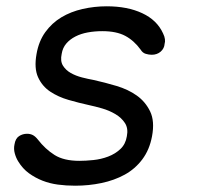

<svg xmlns="http://www.w3.org/2000/svg" viewBox="-20 -580 640 610"><path d="M219 10Q190 10 164 6.5Q138 3 115 -6Q92 -15 72 -29.5Q52 -44 38 -67Q31 -78 27 -92.5Q23 -107 26 -121Q29 -140 40.5 -147.5Q52 -155 66 -155Q76 -155 84 -151Q92 -147 100 -137Q124 -106 153.5 -87.5Q183 -69 232 -69Q252 -69 276.5 -71.5Q301 -74 323.5 -82.5Q346 -91 362.5 -106.5Q379 -122 383 -147Q388 -172 377 -189Q366 -206 346.5 -217.5Q327 -229 304.5 -235.5Q282 -242 263 -246Q231 -253 198 -262.5Q165 -272 139.5 -289Q114 -306 101 -334.5Q88 -363 96 -408Q103 -449 124 -478Q145 -507 175 -525Q205 -543 242.5 -551.5Q280 -560 319 -560Q385 -560 432 -538Q479 -516 498 -474Q503 -464 504 -455.5Q505 -447 503 -441Q502 -426 490.5 -416Q479 -406 462 -406Q453 -406 443 -409Q433 -412 427 -422Q406 -451 378 -466Q350 -481 305 -481Q281 -481 259 -477Q237 -473 219.5 -464Q202 -455 190.5 -441.5Q179 -428 176 -409Q171 -386 180 -371.5Q189 -357 205 -348Q221 -339 240.5 -334Q260 -329 277 -326Q313 -318 350 -307Q387 -296 414.5 -276.5Q442 -257 457 -226Q472 -195 463 -147Q455 -104 432 -73.5Q409 -43 376 -25Q343 -7 302.5 1.5Q262 10 219 10Z"/></svg>

Font: Maple Mono Light
Style: Italic
Weight: 300
Italic angle: -10°
Monospace: yes
Designer: subframe7536
Version: Version 7.000